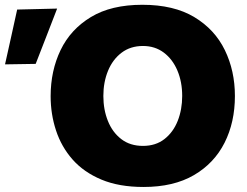

<svg xmlns="http://www.w3.org/2000/svg" viewBox="-146 -748 1008 783"><path d="M439.5 14.5Q339.5 14.5 267.8 -15.5Q196 -45.5 150.2 -97.2Q104.5 -149 82.5 -215.8Q60.5 -282.5 60.5 -355.5Q60.5 -459.5 101.2 -544Q142 -628.5 224.8 -678.5Q307.5 -728.5 434.5 -728.5Q563 -728.5 646.5 -678.2Q730 -628 771 -543.5Q812 -459 812 -356.5Q812 -249.5 769.8 -165.8Q727.5 -82 644.8 -33.8Q562 14.5 439.5 14.5ZM437 -153Q489 -153 524.8 -181Q560.5 -209 578.8 -255.2Q597 -301.5 597 -356.5Q597 -414 577.5 -460.2Q558 -506.5 522 -533.5Q486 -560.5 437 -560.5Q386 -560.5 349.8 -533Q313.5 -505.5 294.5 -459.2Q275.5 -413 275.5 -356.5Q275.5 -301 294 -254.8Q312.5 -208.5 348.5 -180.8Q384.5 -153 437 -153ZM-125.5 -485.5Q-113 -541.5 -100.5 -597.8Q-88 -654 -76 -709L87 -713Q64.5 -654.5 42.5 -598Q20.5 -541.5 -0.5 -487.5Z"/></svg>

Font: Heraclito ExtraBold
Style: Regular
Weight: 800
Designer: Kostas Bartsokas (font) & Cristiano Sobral (main changes)
Foundry: Kostas Bartsokas (font) & Cristiano Sobral (main changes)
Version: Version 1.00;July 8, 2020;FontCreator 13.0.0.2655 64-bit